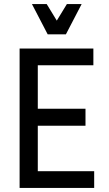

<svg xmlns="http://www.w3.org/2000/svg" viewBox="-20 -930 540 950"><path d="M77 0V-690H442V-607H167V-392H403V-308H167V-83H446V0ZM384 -910 306 -760H216L138 -910H211L261 -828L311 -910Z"/></svg>

Font: Radio Canada Condensed
Style: Regular
Weight: 400
Width: 3
Designer: Charles Daoud, Etienne Aubert Bonn, Alexandre Saumier Demers, Jacques Le Bailly
Foundry: Radio-Canada
Version: Version 2.104; ttfautohint (v1.8.4.7-5d5b);gftools[0.9.28.de